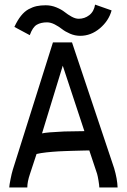

<svg xmlns="http://www.w3.org/2000/svg" viewBox="-20 -821 558 841"><path d="M180.2 -797.9Q204.6 -797.9 227.1 -788.6Q249.5 -779.3 263.2 -768.3Q276.9 -757.3 293.7 -748Q310.5 -738.8 324.7 -738.8Q350.6 -738.8 371.1 -754.6Q391.6 -770.5 396.5 -800.8L468.8 -775.4Q456.5 -730 417.5 -697Q378.4 -664.1 331.5 -664.1Q308.6 -664.1 287.1 -673.3Q265.6 -682.6 251.7 -693.6Q237.8 -704.6 220 -713.9Q202.1 -723.1 186 -723.1Q159.2 -723.1 141.1 -712.6Q123 -702.1 110.4 -667L43 -703.1Q56.2 -731.9 71.8 -751.5Q87.4 -771 105.5 -780.8Q123.5 -790.5 140.9 -794.2Q158.2 -797.9 180.2 -797.9ZM349.6 -246.6 254.9 -533.2 164.1 -236.8Q185.5 -241.7 261.2 -245.1ZM211.9 -635.3H295.4L480 -84Q493.7 -37.6 495.1 0H415Q415 -8.3 411.6 -29.1Q408.2 -49.8 405.3 -59.6L371.1 -162.1Q366.2 -162.1 347.2 -161.6Q328.1 -161.1 320.1 -160.9Q312 -160.6 293.2 -160.2Q274.4 -159.7 263.9 -159.2Q253.4 -158.7 236.6 -158Q219.7 -157.2 208.3 -156Q196.8 -154.8 183.6 -153.6Q170.4 -152.3 159.7 -150.4Q148.9 -148.4 140.1 -146.5L111.3 -59.1Q99.6 -24.9 99.6 0H20.5Q21 -10.3 26.1 -35.9Q31.2 -61.5 36.1 -77.6Z"/></svg>

Font: FantasqueSansM Nerd Font
Style: Regular
Weight: 400
Monospace: yes
Designer: Jany Belluz
Version: Version 1.8.0 ; ttfautohint (v1.8.2);Nerd Fonts 3.4.0